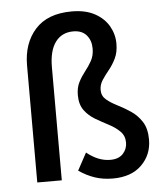

<svg xmlns="http://www.w3.org/2000/svg" viewBox="-51 -739 680 796"><g transform="rotate(-5 288.5 -341.5)"><path d="M387 11Q346 11 312 -0.5Q278 -12 246 -34L285 -106Q333 -67 383 -67Q418 -67 436 -86.5Q454 -106 454 -133Q454 -161 435.5 -179.5Q417 -198 390 -212Q363 -226 335.5 -242Q308 -258 290 -282.5Q272 -307 272 -346Q272 -377 283.5 -399.5Q295 -422 310.5 -441.5Q326 -461 338 -482.5Q350 -504 350 -533Q350 -567 331 -589Q312 -611 276 -611Q228 -611 201.5 -575Q175 -539 175 -471V0H73V-487Q73 -579 124.5 -636.5Q176 -694 277 -694Q334 -694 372.5 -673Q411 -652 430.5 -618Q450 -584 450 -545Q450 -509 437.5 -483.5Q425 -458 409 -438.5Q393 -419 380.5 -400Q368 -381 368 -359Q368 -334 386.5 -318.5Q405 -303 432 -289.5Q459 -276 486 -258Q513 -240 531.5 -211.5Q550 -183 550 -137Q550 -74 507 -31.5Q464 11 387 11Z"/></g></svg>

Font: Narnoor Medium
Style: Regular
Weight: 500
Designer: S. Sridhar Murthy
Foundry: SIL International
Version: Version 3.000